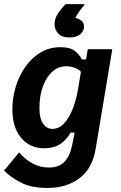

<svg xmlns="http://www.w3.org/2000/svg" viewBox="-28 -741 590 940"><path d="M204.2 179.2Q124.2 179.2 73.8 152.5Q23.3 125.8 -8.3 94.2L65.8 5Q90.8 35.8 128.3 57.5Q165.8 79.2 211.7 79.2Q260.8 79.2 287.5 51.2Q314.2 23.3 325 -29.2L337.5 -91.7H317.5Q298.3 -56.7 266.7 -35.8Q235 -15 188.3 -15Q118.3 -15 75.4 -66.2Q32.5 -117.5 32.5 -205.8Q32.5 -260 48.3 -313.8Q64.2 -367.5 94.6 -411.7Q125 -455.8 168.8 -482.9Q212.5 -510 268.3 -510Q312.5 -510 335.4 -493.8Q358.3 -477.5 373.3 -450H393.3L401.7 -500H521.7L440.8 -15Q425 83.3 361.7 131.2Q298.3 179.2 204.2 179.2ZM228.3 -110Q261.7 -110 287.1 -138.3Q312.5 -166.7 329.6 -212.1Q346.7 -257.5 355 -310L368.3 -390Q354.2 -404.2 334.2 -410.4Q314.2 -416.7 297.5 -416.7Q257.5 -416.7 227.9 -390Q198.3 -363.3 181.7 -317.1Q165 -270.8 165 -212.5Q165 -160.8 182.9 -135.4Q200.8 -110 228.3 -110ZM313.3 -557.5Q275 -557.5 257.1 -576.7Q239.2 -595.8 239.2 -622.5Q239.2 -650 255.8 -675Q272.5 -700 293.3 -720.8H385V-715.8Q373.3 -703.3 360.4 -685.4Q347.5 -667.5 340.8 -653.3Q355 -650.8 369.2 -640.8Q383.3 -630.8 383.3 -610Q383.3 -589.2 365 -573.3Q346.7 -557.5 313.3 -557.5Z"/></svg>

Font: Familjen Grotesk
Style: Bold Italic
Weight: 700
Italic angle: -9.46201°
Designer: Anders Wikstroem, Jonas Baeckman, Matilda Gysing, Kristian Moeller
Foundry: Familjen STHLM AB
Version: Version 2.002; ttfautohint (v1.8.4.7-5d5b)